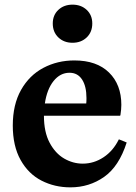

<svg xmlns="http://www.w3.org/2000/svg" viewBox="-20 -796 586 826"><path d="M300 -536Q396 -536 449 -484Q502 -432 502 -345Q502 -326 498 -300L496 -298H169Q169 -228 193.5 -182Q218 -136 256 -114Q294 -92 336 -92Q384 -92 425.5 -119.5Q467 -147 491 -196H493L525 -183Q492 -80 428 -35Q364 10 283 10Q215 10 158.5 -19Q102 -48 68.5 -108Q35 -168 35 -256Q35 -346 70.5 -409Q106 -472 166.5 -504Q227 -536 300 -536ZM351 -351Q352 -359 352 -374Q352 -425 333 -454Q314 -483 279 -483Q239 -483 210.5 -447.5Q182 -412 173 -351ZM207 -695Q207 -731 231 -753.5Q255 -776 292 -776Q329 -776 353 -753.5Q377 -731 377 -695Q377 -658 353 -635Q329 -612 292 -612Q255 -612 231 -635Q207 -658 207 -695Z"/></svg>

Font: Minipax
Style: Bold
Weight: 600
Designer: Raphaël Ronot, Igor Stepanchenko (Cyrillic)
Foundry: steppetype
Version: Version 1.002